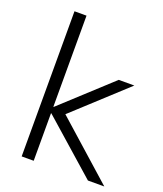

<svg xmlns="http://www.w3.org/2000/svg" viewBox="-136 -825 775 915"><g transform="rotate(20 251.0 -368.0)"><path d="M83 0V-736H144V-274H146L393 -501H472L188 -240L191 -277L502 0H419L146 -241H144V0Z"/></g></svg>

Font: Mulish ExtraLight Light
Style: Regular
Weight: 300
Version: Version 3.603